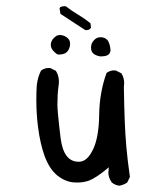

<svg xmlns="http://www.w3.org/2000/svg" viewBox="-20 -604 540 622"><path d="M382.3 -334Q382.3 -353 373 -366.7L355.5 -375.5Q352.5 -376 348.1 -376Q343.8 -376 337.4 -374Q331.1 -372.1 325.2 -367.7Q302.2 -304.2 301.3 -232.2Q300.3 -160.2 282.2 -121.6Q263.7 -81.5 237.8 -80.1Q235.8 -80.1 233.9 -80.1Q210.4 -80.1 195.8 -99.1Q181.2 -118.2 176.3 -157Q171.4 -195.8 167.5 -237.8Q166 -254.9 166 -265.6Q166 -297.9 169.4 -323.7Q170.9 -333.5 170.9 -339.8Q170.9 -358.9 161.1 -374.5L143.6 -383.3Q141.1 -383.8 138.7 -383.8Q123 -383.8 112.8 -375Q98.1 -345.2 98.1 -307.6Q97.7 -294.4 97.7 -280.3Q97.7 -236.8 103 -193.8Q109.9 -138.7 125 -97.2Q140.6 -56.2 165 -36.1Q189.5 -16.1 217.3 -13.2Q224.1 -12.7 230.5 -12.7Q251 -12.7 268.6 -19Q291.5 -28.3 324.2 -55.2L332.5 -62Q331.1 -48.8 331.1 -43.5Q331.1 -38.1 333.5 -29.8Q335.9 -21.5 342.3 -12.7Q352.5 -4.4 366.2 -2.4Q379.9 -4.4 392.1 -12.7L400.9 -30.8Q393.1 -85 389.4 -127.2Q385.7 -169.4 384 -214.6Q382.3 -259.8 381.3 -321.3V-321.8Q382.3 -328.1 382.3 -334ZM308.6 -421.4Q330.6 -421.4 335.9 -433.1Q337.9 -437 337.9 -440.9Q337.9 -444.8 337.2 -449.5Q336.4 -454.1 335 -459.5Q332 -470.2 327.1 -475.1Q319.3 -483.4 305.2 -483.4Q293.9 -483.4 285.2 -474.6Q274.9 -464.4 274.9 -450.2Q274.9 -437.5 281.7 -431.2Q288.6 -424.3 304.2 -421.4Q306.2 -421.4 308.6 -421.4ZM207 -462.4Q207 -473.1 200.2 -479.5Q191.4 -488.3 178.7 -490.2Q176.8 -490.7 174.8 -490.7Q172.9 -490.7 170.4 -490.2Q164.1 -489.7 157.2 -483.4L154.8 -481.4Q144.5 -471.2 144.5 -458Q144.5 -446.8 155.8 -436Q162.6 -428.7 168.5 -427.2Q189.5 -427.2 197.5 -436.3Q205.6 -445.3 207 -459Q207 -460.4 207 -462.4ZM266.1 -507.3Q270.5 -508.3 274.9 -514.2L272.9 -528.8Q254.4 -543.9 233.6 -556.2Q212.9 -568.4 193.4 -583.5Q190.9 -584 188.5 -584Q181.2 -584 174.8 -580.6L172.9 -577.1L175.8 -559.1L255.9 -506.8Q258.3 -506.3 260.7 -506.3Q263.2 -506.3 266.1 -507.3Z"/></svg>

Font: Bakudai
Style: Light
Weight: 300
Version: Version 1.48